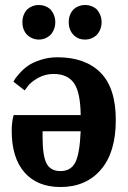

<svg xmlns="http://www.w3.org/2000/svg" viewBox="-20 -741 514 771"><path d="M90 -600Q70 -620 70 -652Q70 -683 90 -704Q110 -721 136 -721Q162 -721 182 -704Q202 -681 202 -652Q202 -622 182 -600Q162 -582 136 -582Q110 -582 90 -600ZM322 -582Q294 -582 276 -600Q256 -620 256 -652Q256 -683 276 -704Q295 -721 322 -721Q348 -721 368 -704Q388 -681 388 -652Q388 -622 368 -600Q348 -582 322 -582ZM211 -511Q322 -511 383.5 -449.5Q445 -388 445 -259Q445 -129 385 -59.5Q325 10 223 10Q130 10 78.5 -48.5Q27 -107 27 -216Q27 -234 29 -249.5Q31 -265 33 -272L35 -279H304Q303 -369 277.5 -406.5Q252 -444 195 -444Q161 -444 132 -427.5Q103 -411 91 -394L79 -378L34 -413Q36 -417 40 -423.5Q44 -430 59 -447Q74 -464 92.5 -477Q111 -490 143 -500.5Q175 -511 211 -511ZM304 -214H151V-191Q151 -115 167 -84.5Q183 -54 223 -54Q264 -54 282 -88Q300 -122 304 -214Z"/></svg>

Font: Arsenal
Style: Bold
Weight: 700
Designer: Andrij Shevchenko
Foundry: Stairsfor
Version: Version 2.001;PS 002.001;hotconv 1.0.88;makeotf.lib2.5.64775